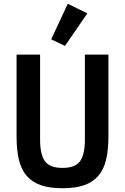

<svg xmlns="http://www.w3.org/2000/svg" viewBox="-20 -988 664 1020"><path d="M193 -698V-245Q193 -168 218.5 -132Q244 -96 312 -96Q380 -96 405.5 -132Q431 -168 431 -245V-698H556V-263Q556 -191 543.5 -139Q531 -87 502 -53.5Q473 -20 426.5 -4Q380 12 312 12Q244 12 197.5 -4Q151 -20 122 -53.5Q93 -87 80.5 -139Q68 -191 68 -263V-698ZM325 -744 252 -779 340 -968 444 -917Z"/></svg>

Font: IBM Plex Sans Cond SmBld
Style: Regular
Weight: 600
Width: 3
Designer: Mike Abbink, Paul van der Laan, Pieter van Rosmalen
Foundry: Bold Monday
Version: Version 1.3